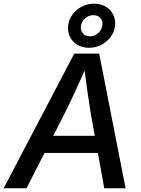

<svg xmlns="http://www.w3.org/2000/svg" viewBox="-45 -1017 762 1037"><path d="M-25.4 0 356 -727.5H490.7L633.3 0H518.1L444.8 -406.7Q437 -454.1 427.5 -520.8Q418 -587.4 406.7 -680.2H432.1Q391.6 -589.8 361.1 -523.4Q330.6 -457 305.2 -406.7L98.1 0ZM148.9 -190.9 164.1 -283.7H537.6L522.5 -190.9ZM436 -758.8Q398.4 -758.8 371.1 -775.9Q343.8 -793 331.1 -821.8Q318.4 -850.6 323.7 -884.8Q329.1 -916.5 349.1 -941.9Q369.1 -967.3 398.9 -982.2Q428.7 -997.1 462.9 -997.1Q501 -997.1 528.1 -980Q555.2 -962.9 568.1 -934.3Q581.1 -905.8 575.7 -871.1Q570.3 -839.4 550 -814Q529.8 -788.6 500 -773.7Q470.2 -758.8 436 -758.8ZM439.9 -820.8Q463.9 -820.8 483.4 -836.9Q502.9 -853 507.3 -877.4Q511.7 -901.4 498 -918.2Q484.4 -935.1 459.5 -935.1Q435.1 -935.1 415.8 -918.7Q396.5 -902.3 392.1 -878.4Q388.2 -854.5 401.9 -837.6Q415.5 -820.8 439.9 -820.8Z"/></svg>

Font: Inter 20pt Medium
Style: Italic
Weight: 500
Italic angle: -9.3988°
Version: Version 4.001;git-66647c0bb